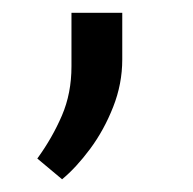

<svg xmlns="http://www.w3.org/2000/svg" viewBox="-20 -119 300 299"><path d="M91.3 -15.6V-99.1H170.4V-26.4Q170.4 11.7 156.2 47.6Q142.1 83.5 120.4 112.8Q98.6 142.1 76.7 160.2L38.1 127.9Q61.5 95.7 76.4 61Q91.3 26.4 91.3 -15.6Z"/></svg>

Font: Vazirmatn RD UI FD
Style: Regular
Weight: 400
Designer: Saber Rastikerdar
Foundry: Saber Rastikerdar
Version: Version 33.003